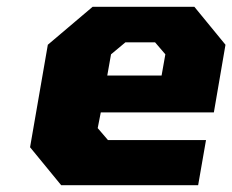

<svg xmlns="http://www.w3.org/2000/svg" viewBox="-20 -542 680 562"><path d="M159 0 68 -111 120 -411 251 -522H549L640 -411L606 -213H275L266 -167L296 -132H583L560 0ZM294 -321H453L464 -383L434 -418H347L305 -383Z"/></svg>

Font: Tomorrow
Style: Bold Italic
Weight: 700
Italic angle: -10°
Designer: Tony de Marco, Monica Rizzolli
Foundry: Just in Type
Version: Version 2.002